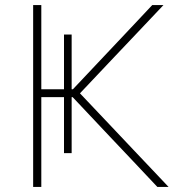

<svg xmlns="http://www.w3.org/2000/svg" viewBox="-20 -733 719 753"><path d="M597 0Q545.5 -55 500.2 -102.8Q455 -150.5 412 -196L265 -352H129V-383H266L391 -515.5Q434.5 -561.5 477.5 -607.2Q520.5 -653 577 -713H621Q567 -656 516.2 -602.2Q465.5 -548.5 415.5 -496L287 -360V-374L430.5 -222.5Q464 -187 502 -146.8Q540 -106.5 576.5 -68.2Q613 -30 641 0ZM110 0Q110 -61 110 -117Q110 -173 110 -238V-475Q110 -540.5 110 -596.5Q110 -652.5 110 -713H142Q142 -652.5 142 -596.5Q142 -540.5 142 -475V-238Q142 -173 142 -117Q142 -61 142 0ZM231 -132.5Q231 -177 231 -217.5Q231 -258 231 -292.5V-437.5Q231 -472 231 -512.8Q231 -553.5 231 -597.5H261Q261 -553.5 261 -512.8Q261 -472 261 -437.5V-292.5Q261 -258 261 -217.5Q261 -177 261 -132.5Z"/></svg>

Font: Commissioner Thin
Style: Regular
Weight: 100
Designer: Kostas Bartsokas
Foundry: Kostas Bartsokas
Version: Version 1.001;gftools[0.9.23]